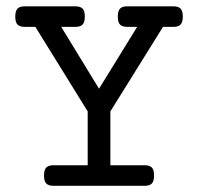

<svg xmlns="http://www.w3.org/2000/svg" viewBox="-20 -600 640 620"><path d="M570.3 -546.4Q570.3 -528.3 563.2 -520.8Q556.2 -513.2 539.6 -513.2H506.3L336.4 -240.2V-66.4H446.8Q463.4 -66.4 470.5 -58.8Q477.5 -51.3 477.5 -33.2Q477.5 -15.1 470.5 -7.6Q463.4 0 446.8 0H152.8Q136.2 0 129.2 -7.6Q122.1 -15.1 122.1 -33.2Q122.1 -51.3 129.2 -58.8Q136.2 -66.4 152.8 -66.4H263.2V-240.2L94.2 -513.2H60.1Q43.5 -513.2 36.4 -520.8Q29.3 -528.3 29.3 -546.4Q29.3 -564.5 36.4 -572Q43.5 -579.6 60.1 -579.6H223.1Q239.7 -579.6 246.8 -572Q253.9 -564.5 253.9 -546.4Q253.9 -528.3 246.8 -520.8Q239.7 -513.2 223.1 -513.2H177.7L299.8 -313.5L422.9 -513.2H391.1Q374.5 -513.2 367.4 -520.8Q360.4 -528.3 360.4 -546.4Q360.4 -564.5 367.4 -572Q374.5 -579.6 391.1 -579.6H539.6Q556.2 -579.6 563.2 -572Q570.3 -564.5 570.3 -546.4Z"/></svg>

Font: Courier Prime
Style: Regular
Weight: 400
Designer: Alan Dague-Greene, Quote-Unquote Apps
Foundry: Quote-Unquote Apps
Version: Version 3.018